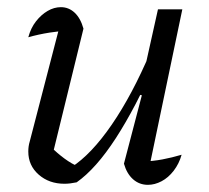

<svg xmlns="http://www.w3.org/2000/svg" viewBox="-20 -510 583 536"><path d="M213 -430 127 -79 121 -101Q140 -82 160.5 -67Q181 -52 199 -45L179 -43Q235 -79 292 -162Q349 -245 400 -365L412 -334Q386 -272 358.5 -219.5Q331 -167 303.5 -124.5Q276 -82 248.5 -51Q221 -20 194 -1Q175 3 160 3Q117 3 88 -22.5Q59 -48 59 -87Q59 -102 63 -115L152 -458L184 -426Q150 -424 118.5 -419Q87 -414 59 -406Q66 -432 80.5 -450.5Q95 -469 113 -479.5Q131 -490 150 -490Q172 -490 188.5 -474.5Q205 -459 213 -430ZM326 -53 376 -244 368 -246 421 -484H489L393 -25L378 -59Q407 -60 433.5 -65Q460 -70 487 -78Q480 -53 465 -33.5Q450 -14 431 -4Q412 6 393 6Q369 6 351.5 -9.5Q334 -25 326 -53Z"/></svg>

Font: Piazzolla 24pt
Style: Italic
Weight: 400
Italic angle: -11.3°
Designer: Juan Pablo del Peral
Foundry: Huerta Tipografica
Version: Version 2.005